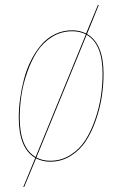

<svg xmlns="http://www.w3.org/2000/svg" viewBox="-20 -651 499 784"><path d="M335.4 -512.2Q402.8 -473.1 402.8 -349.6Q402.8 -304.7 395.8 -257.6Q388.7 -210.4 372.1 -162.1Q355.5 -113.8 331.3 -76.2Q307.1 -38.6 269 -14.6Q231 9.3 185.1 9.3Q153.3 9.3 127.4 -4.4L78.6 112.8L75.2 112.3L124 -6.3Q56.6 -45.4 56.6 -170.4Q56.6 -208 62 -247.6Q67.4 -287.1 77.9 -327.6Q88.4 -368.2 106.4 -403.8Q124.5 -439.5 147.9 -467.3Q171.4 -495.1 204.1 -511.2Q236.8 -527.3 274.9 -527.3Q306.2 -527.3 331.5 -514.2L379.9 -630.9L383.3 -630.4ZM60.5 -170.4Q60.5 -48.3 125.5 -9.8L126 -11.2L330.1 -509.3L330.6 -510.7Q306.2 -523.4 274.9 -523.4Q230 -523.4 192.9 -500.5Q155.8 -477.5 131.8 -440.7Q107.9 -403.8 91.3 -356.4Q74.7 -309.1 67.6 -262.5Q60.5 -215.8 60.5 -170.4ZM185.1 5.4Q230.5 5.4 267.8 -18.3Q305.2 -42 328.9 -79.3Q352.5 -116.7 368.9 -164.6Q385.3 -212.4 392.1 -258.8Q398.9 -305.2 398.9 -349.6Q398.9 -471.7 334 -508.8L333.5 -507.8L129.4 -9.8L128.9 -7.8Q153.3 5.4 185.1 5.4Z"/></svg>

Font: Fira Sans Compressed Four
Style: Italic
Weight: 100
Width: 3
Italic angle: -8°
Designer: Carrois Corporate & Edenspiekermann AG
Foundry: Carrois Corporate GbR & Edenspiekermann AG
Version: Version 4.203;PS 004.203;hotconv 1.0.88;makeotf.lib2.5.64775